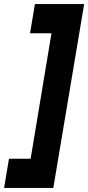

<svg xmlns="http://www.w3.org/2000/svg" viewBox="-33 -820 432 940"><path d="M228 100H-13L11 -43H117L219 -657H114L138 -800H379Z"/></svg>

Font: Oak Sans ExtraBold
Style: Italic
Weight: 800
Italic angle: -9.49998°
Foundry: Erik Kennedy, Walven
Version: Version 1.000